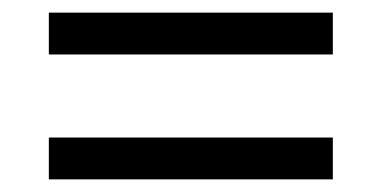

<svg xmlns="http://www.w3.org/2000/svg" viewBox="-20 -506 612 307"><path d="M512.2 -418.9V-485.8H58.1V-418.9ZM512.2 -219.2V-286.1H58.1V-219.2Z"/></svg>

Font: Sahel
Style: Regular
Weight: 400
Foundry: Saber Rastikerdar (saber.rastikerdar@gmail.com)
Version: Version 3.4.0